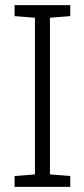

<svg xmlns="http://www.w3.org/2000/svg" viewBox="-20 -731 327 751"><path d="M37.1 0V-42.5L116.7 -48.8V-661.6L37.1 -668V-710.9H254.9V-668L175.3 -661.6V-48.8L254.9 -42.5V0Z"/></svg>

Font: Roboto Slab LO Light
Style: Regular
Weight: 300
Designer: Google
Version: Version 2.000